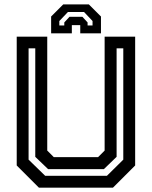

<svg xmlns="http://www.w3.org/2000/svg" viewBox="-20 -870 704 890"><path d="M160.5 0 57.5 -103V-700H199V-172L229.5 -141.5H434.5L465 -172V-700H606.5V-103L503.5 0ZM189.5 -55H475.5L551.5 -130V-646H520.5V-143L461.5 -86H203L143.5 -143V-646H112.5V-130ZM392 -849.5 448 -793.5V-715.5H352V-753.5H313V-715.5H217V-793.5L273 -849.5ZM369.5 -814.5H295L255 -772.5V-752H278V-766L302 -792H362L386 -766V-752H409V-772.5Z"/></svg>

Font: Tourney Thin SemiBold
Style: Regular
Weight: 600
Version: Version 1.015